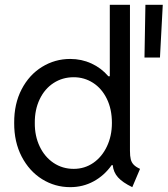

<svg xmlns="http://www.w3.org/2000/svg" viewBox="-20 -772 698 800"><path d="M449.7 -84H445.3Q414.6 -40.5 370.1 -16.4Q325.7 7.8 272.5 7.8Q209 7.8 155.5 -25.4Q102.1 -58.6 70.3 -119.6Q38.6 -180.7 39.1 -259.8Q38.6 -339.4 70.1 -399.9Q101.6 -460.4 155.3 -493.4Q209 -526.4 272.5 -526.4Q319.8 -526.4 360.8 -507.6Q401.9 -488.8 431.6 -454.1H437.5V-752H521.5V-143.6Q521.5 -121.1 524.9 -107.9Q528.3 -94.7 537.4 -85.4Q546.4 -76.2 563.5 -68.4L531.2 7.8Q490.7 -11.7 471.7 -33Q452.6 -54.2 449.7 -84ZM446.3 -259.8Q446.3 -317.4 425 -360.6Q403.8 -403.8 367.4 -427Q331.1 -450.2 287.1 -450.2Q240.2 -450.2 203.1 -426Q166 -401.9 145.3 -358.4Q124.5 -314.9 125 -259.8Q124.5 -205.6 145.3 -161.9Q166 -118.2 203.1 -93.3Q240.2 -68.4 287.1 -68.4Q332.5 -68.4 368.7 -93.3Q404.8 -118.2 425.5 -161.9Q446.3 -205.6 446.3 -259.8ZM585.9 -752H658.2L646.5 -532.2H582Z"/></svg>

Font: Reddit Sans Strawberry
Style: Regular
Weight: 400
Designer: Stephen Hutchings
Foundry: Reddit
Version: Version 1.013